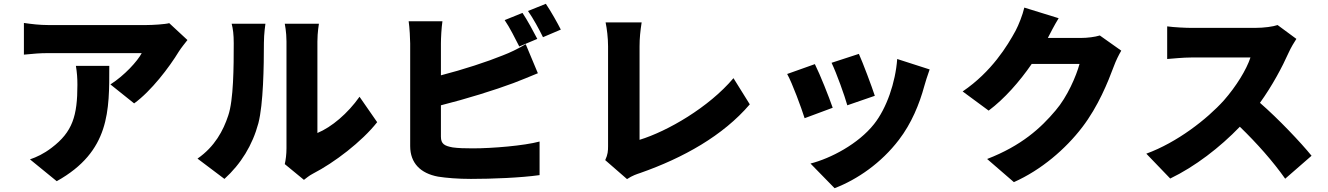

<svg xmlns="http://www.w3.org/2000/svg" viewBox="-20 -888 7000 1012"><path d="M380 -541C386 -505 388 -476 388 -441C388 -278 363 -193 252 -109C210 -77 173 -60 138 -48L279 67C561 -90 556 -306 556 -541ZM872 -766C851 -760 785 -756 752 -756H233C189 -756 147 -761 106 -767V-600C158 -605 189 -608 233 -608H727C705 -566 636 -490 562 -443L687 -343C777 -408 872 -533 923 -617C933 -633 956 -662 968 -677Z M1163 55C1250 -24 1311 -123 1342 -239C1368 -340 1371 -539 1371 -662C1371 -710 1379 -763 1379 -763H1201C1208 -736 1212 -707 1212 -660C1212 -535 1211 -361 1183 -279C1157 -200 1112 -115 1021 -52ZM1582 60C1596 50 1607 39 1630 27C1741 -30 1887 -141 1968 -244L1875 -378C1813 -290 1728 -218 1653 -187V-669C1653 -718 1661 -763 1661 -763H1481C1481 -763 1490 -719 1490 -670V-106C1490 -75 1486 -44 1481 -23Z M2812 -683C2794 -718 2759 -783 2734 -820L2640 -782C2667 -743 2696 -684 2717 -643ZM2304 -333C2436 -366 2590 -414 2686 -450C2721 -463 2771 -484 2815 -502L2751 -655C2705 -628 2669 -611 2630 -596C2549 -563 2421 -521 2304 -491V-659C2304 -688 2307 -742 2312 -776H2134C2139 -742 2142 -681 2142 -659V-118C2142 -28 2197 26 2289 43C2333 50 2394 55 2462 55C2573 55 2725 49 2824 35V-142C2742 -120 2576 -106 2472 -106C2430 -106 2395 -107 2366 -111C2323 -119 2304 -129 2304 -168ZM2763 -830C2790 -792 2822 -733 2842 -692L2936 -732C2919 -766 2883 -830 2857 -868Z M3285 56C3313 37 3339 29 3354 24C3582 -56 3791 -173 3932 -338L3846 -476C3716 -322 3498 -196 3351 -151V-644C3351 -688 3355 -724 3362 -770H3172C3179 -737 3185 -688 3185 -644V-118C3185 -93 3184 -74 3170 -44Z M4507 -604 4363 -557C4390 -501 4432 -383 4446 -333L4591 -383C4576 -430 4527 -560 4507 -604ZM4709 -577C4700 -453 4653 -317 4587 -234C4504 -129 4358 -53 4252 -26L4379 104C4499 58 4625 -29 4718 -151C4784 -237 4826 -339 4852 -435C4859 -459 4866 -483 4880 -522ZM4275 -550 4129 -498C4156 -450 4204 -319 4221 -265L4369 -320C4349 -378 4303 -494 4275 -550Z M5777 -701C5751 -693 5711 -688 5678 -688H5503C5516 -713 5536 -753 5560 -792L5379 -848C5370 -809 5349 -756 5333 -726C5290 -647 5207 -510 5054 -406L5191 -305C5274 -367 5354 -458 5418 -551H5670C5653 -488 5606 -378 5544 -306C5466 -213 5364 -120 5183 -50L5324 72C5468 8 5596 -102 5684 -217C5769 -328 5820 -456 5851 -539C5862 -569 5877 -599 5890 -621Z M6714 -756C6691 -748 6644 -741 6594 -741H6260C6231 -741 6167 -744 6132 -749V-577C6160 -579 6215 -585 6260 -585H6571C6550 -521 6496 -433 6431 -359C6342 -260 6184 -137 6022 -78L6148 53C6279 -10 6410 -111 6515 -220C6605 -133 6690 -37 6754 54L6893 -67C6838 -135 6718 -262 6621 -346C6686 -436 6739 -536 6772 -610C6783 -635 6804 -670 6813 -683Z"/></svg>

Font: Noto Sans CJK Black
Style: Bold
Weight: 900
Designer: Ryoko NISHIZUKA (kana & ideographs); Paul D. Hunt (Latin, Greek & Cyrillic); Wenlong ZHANG (bopomofo); Sandoll Communica
Foundry: Adobe Systems Incorporated
Version: Version 1.000;PS 1;hotconv 1.0.78;makeotf.lib2.5.61930